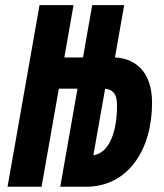

<svg xmlns="http://www.w3.org/2000/svg" viewBox="-20 -713 626 733"><path d="M8.8 0H138.7L204.6 -374.5H275.9L210 0H307.6C470.7 0 560.5 -143.1 560.5 -320.8C560.5 -443.8 492.2 -490.2 418.9 -493.7L454.1 -693.4H332L296.9 -493.7H225.6L260.7 -693.4H130.9ZM336.4 -120.1 381.3 -374C407.2 -372.1 426.8 -358.4 426.8 -311C426.8 -219.7 402.3 -130.4 336.4 -120.1Z"/></svg>

Font: Cascadia Mono PL
Style: Bold Italic
Weight: 700
Italic angle: -10°
Monospace: yes
Designer: Aaron Bell
Foundry: Saja Typeworks
Version: Version 2404.023